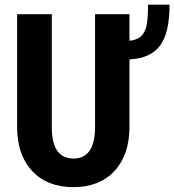

<svg xmlns="http://www.w3.org/2000/svg" viewBox="-20 -770 727 800"><path d="M519.5 -710.9V-600.1Q549.8 -603.5 565.9 -617.4Q582 -631.3 589.4 -658.2Q596.7 -685.1 596.7 -750.5H686.5Q686.5 -633.3 647 -580.1Q607.4 -526.9 519.5 -522.5V-239.3Q518.6 -123 456.1 -56.6Q393.6 9.8 286.1 9.8Q177.7 9.8 115 -56.4Q52.2 -122.6 51.3 -238.8V-710.9H195.8V-232.4Q198.7 -109.4 286.1 -109.4Q373 -109.4 376 -232.4V-710.9Z"/></svg>

Font: Roboto Condensed
Style: Bold
Weight: 700
Designer: Google
Version: Version 2.134; 2016